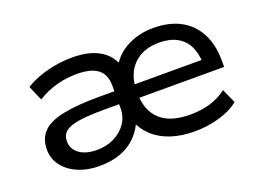

<svg xmlns="http://www.w3.org/2000/svg" viewBox="-82 -684 1180 877"><g transform="rotate(-20 508.0 -245.5)"><path d="M272 9Q214 9 168 -11Q122 -31 96.5 -65.5Q71 -100 71 -143Q71 -197 102.5 -229Q134 -261 202 -275Q270 -289 378 -289H469V-226H382Q305 -226 258 -219Q211 -212 190.5 -195Q170 -178 170 -148Q170 -109 202 -86.5Q234 -64 286 -64Q334 -64 371.5 -83Q409 -102 430.5 -134Q452 -166 452 -205V-316Q452 -371 418.5 -396.5Q385 -422 317 -422Q266 -422 218 -409Q170 -396 125 -368L94 -440Q124 -459 162 -472.5Q200 -486 241 -493Q282 -500 324 -500Q402 -500 452 -472Q502 -444 520 -393H508Q538 -445 594 -472.5Q650 -500 717 -500Q794 -500 848.5 -470.5Q903 -441 932 -385.5Q961 -330 961 -254V-222H528V-287H896L876 -269Q875 -319 857.5 -354.5Q840 -390 805 -409Q770 -428 719 -428Q640 -428 594 -382Q548 -336 548 -256V-246Q548 -161 596.5 -115.5Q645 -70 742 -70Q795 -70 839 -83Q883 -96 920 -124L951 -55Q915 -25 857 -8Q799 9 735 9Q672 9 621.5 -7.5Q571 -24 536 -56Q501 -88 483 -133H501Q485 -90 453.5 -57.5Q422 -25 376.5 -8Q331 9 272 9Z"/></g></svg>

Font: Nunito Sans 10pt SemiExpanded Medium
Style: Regular
Weight: 500
Width: 6
Designer: Vernon Adams
Foundry: Vernon Adams
Version: Version 3.101;gftools[0.9.27]